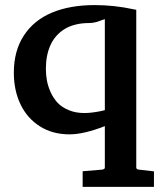

<svg xmlns="http://www.w3.org/2000/svg" viewBox="-20 -514 638 752"><path d="M159.7 -245.1Q159.7 -221.7 163.6 -199.5Q167.5 -177.2 178.2 -153.3Q189 -129.4 205.3 -111.8Q221.7 -94.2 248.8 -82.8Q275.9 -71.3 310.5 -71.3Q317.4 -71.3 325 -71.8Q332.5 -72.3 340.1 -73.2Q347.7 -74.2 356 -75.4Q364.3 -76.7 373 -78.4Q381.8 -80.1 390.6 -82.5V-439L378.9 -435.1Q366.2 -430.2 361.1 -428.7Q356 -427.2 347.4 -425.5Q338.9 -423.8 329.1 -423.8Q300.3 -423.8 275.9 -417.7Q251.5 -411.6 232.9 -400.1Q214.4 -388.7 200.4 -372.8Q186.5 -356.9 177.5 -336.9Q168.5 -316.9 164.1 -293.9Q159.7 -271 159.7 -245.1ZM34.2 -229.5Q34.2 -314.5 73.2 -374.5Q112.3 -434.6 183.1 -464.4Q253.9 -494.1 351.1 -494.1Q388.7 -494.1 427.2 -490Q465.8 -485.8 503.9 -477.5L513.7 -475.6V141.6Q513.7 144 514.2 145.3Q514.6 146.5 517.1 148.2Q519.5 149.9 524.4 150.4L583 157.2V217.8H303.7V156.7L379.9 150.4Q380.9 150.4 381.1 150.4Q381.3 150.4 381.8 149.9Q386.7 148.9 388.7 147Q390.6 145 390.6 141.6V-20Q308.6 12.2 252 12.2Q186 12.2 136.5 -19Q86.9 -50.3 60.5 -105Q34.2 -159.7 34.2 -229.5Z"/></svg>

Font: TAML ThiruValluvar
Style: Bold
Weight: 400
Version: Version 0.271; dev 7ad24fM